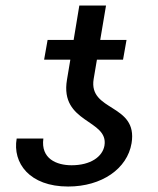

<svg xmlns="http://www.w3.org/2000/svg" viewBox="-20 -675 580 705"><path d="M363.6 -140.6C356.5 -99.4 312.5 -68.2 242.9 -68.2C187.5 -68.2 129.3 -92.3 139.2 -166.2H41.2C25.6 -76.7 88.1 9.9 230.1 9.9C353.7 9.9 447.4 -55.4 463.1 -149.1C487.2 -295.5 304 -264.2 323.9 -384.9L335.9 -456H431.8L444.6 -528.4H348L369.3 -654.8H271.3L250.4 -528.4H154.8L142 -456H238.3L225.9 -382.1C198.9 -221.6 379.3 -237.2 363.6 -140.6Z"/></svg>

Font: Margiela Sans
Style: Italic
Weight: 400
Italic angle: -9.39999°
Designer: Stefan Endress, Andreas Faust
Version: Version 1.100;FEAKit 1.0